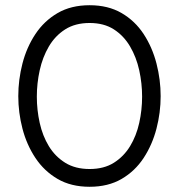

<svg xmlns="http://www.w3.org/2000/svg" viewBox="-20 -711 685 735"><path d="M323 4Q252 4 200.5 -26Q149 -56 115.5 -106.5Q82 -157 66 -218.5Q50 -280 50 -343Q50 -406 66 -468Q82 -530 115.5 -580.5Q149 -631 200.5 -661Q252 -691 323 -691Q394 -691 445.5 -661Q497 -631 530 -580.5Q563 -530 579 -468Q595 -406 595 -343Q595 -280 579 -218.5Q563 -157 530 -106.5Q497 -56 445.5 -26Q394 4 323 4ZM323 -64Q378 -64 416 -88Q454 -112 478 -151.5Q502 -191 513 -240.5Q524 -290 524 -341Q524 -392 513 -442Q502 -492 478 -533Q454 -574 416 -598.5Q378 -623 323 -623Q268 -623 229.5 -598.5Q191 -574 167 -533Q143 -492 132 -442Q121 -392 121 -341Q121 -290 132 -240.5Q143 -191 167 -151.5Q191 -112 229.5 -88Q268 -64 323 -64Z"/></svg>

Font: Kreon Light
Style: Regular
Weight: 300
Designer: Julia Petretta
Foundry: Julia Petretta and Eli Heuer
Version: Version 2.002